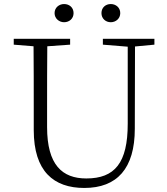

<svg xmlns="http://www.w3.org/2000/svg" viewBox="-20 -915 828 950"><path d="M297 -805C323 -805 344 -823 344 -850C344 -878 323 -895 297 -895C273 -895 250 -878 250 -850C250 -823 273 -805 297 -805ZM528 -805C553 -805 575 -823 575 -850C575 -878 553 -895 528 -895C503 -895 482 -878 482 -850C482 -823 503 -805 528 -805ZM489 -694 612 -684V-303C612 -109 548 -32 407 -32C288 -32 213 -99 213 -286V-387C213 -489 213 -588 214 -686L327 -694V-723H48V-694L146 -686C147 -587 147 -488 147 -387V-271C147 -67 246 15 397 15C559 15 647 -81 647 -278L648 -685L744 -694V-723H489Z"/></svg>

Font: Noto Serif TC ExtraLight
Style: Regular
Weight: 200
Designer: Ryoko NISHIZUKA 西塚涼子 (kana & ideographs); Frank Grießhammer (Latin, Greek & Cyrillic); Wenlong ZHANG 张文龙 (bopomofo); San
Foundry: Adobe
Version: Version 2.001;hotconv 1.1.0;makeotfexe 2.6.0